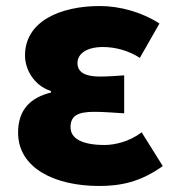

<svg xmlns="http://www.w3.org/2000/svg" viewBox="-20 -603 583 637"><path d="M309 14C380 14 446 1 520 -52L450 -164C408 -132 359 -122 327 -122C253 -122 214 -143 214 -181C214 -219 238 -232 293 -232C324 -232 359 -229 392 -227V-353C366 -351 335 -349 311 -349C263 -349 237 -363 237 -394C237 -426 270 -447 321 -447C363 -447 407 -435 444 -411L509 -525C452 -562 379 -583 311 -583C181 -583 63 -533 63 -419C63 -374 91 -320 149 -301V-296C81 -279 40 -239 40 -163C40 -45 162 14 309 14Z"/></svg>

Font: ChiuKong Gothic MN Heavy
Style: Regular
Weight: 900
Designer: Ryoko NISHIZUKA 西塚涼子 (kana, bopomofo & ideographs); Paul D. Hunt (Latin, Greek & Cyrillic); Sandoll Communications 산돌커뮤니
Foundry: Adobe
Version: Version 1.300